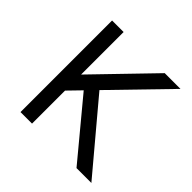

<svg xmlns="http://www.w3.org/2000/svg" viewBox="-161 -779 931 931"><g transform="rotate(45 304.0 -314.0)"><path d="M462 -628H570L169 -215V-325ZM282 -363 587 0H485L226 -312ZM101 -628H180V0H101Z"/></g></svg>

Font: Karla
Style: Regular
Weight: 400
Designer: Jonathan Pinhorn
Version: Version 2.004;gftools[0.9.33]